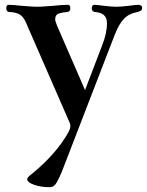

<svg xmlns="http://www.w3.org/2000/svg" viewBox="-20 -489 612 797"><path d="M6 -455Q6 -469 16 -469Q24 -469 38.5 -468Q53 -467 68 -465Q85 -464 103 -462.5Q121 -461 135 -461Q149 -461 167 -462.5Q185 -464 202 -465Q217 -467 234.5 -468Q252 -469 262 -469Q272 -469 272 -455Q272 -440 258 -439Q240 -438 224.5 -433Q209 -428 209 -408Q209 -403 212.5 -394.5Q216 -386 217 -382L333 -115L403 -298Q414 -326 419 -348.5Q424 -371 424 -393Q424 -436 375 -439Q361 -440 361 -455Q361 -469 372 -469Q377 -469 386.5 -468Q396 -467 411 -465Q428 -463 440.5 -462Q453 -461 463 -461Q473 -461 485.5 -462Q498 -463 515 -465Q530 -467 539.5 -468Q549 -469 554 -469Q559 -469 564.5 -466.5Q570 -464 570 -455Q570 -448 564 -444.5Q558 -441 550 -439Q516 -433 495 -411.5Q474 -390 456 -344L237 223Q228 245 216.5 266.5Q205 288 187 288Q150 288 121.5 278Q93 268 93 255Q93 250 100 243Q107 236 117 229Q163 191 201 148Q239 105 265 58Q272 44 272 35Q272 32 271.5 28Q271 24 269 20L87 -397Q77 -420 61.5 -429Q46 -438 20 -439Q6 -439 6 -455Z"/></svg>

Font: Monomakh
Style: Regular
Weight: 400
Version: Version 1.200; ttfautohint (v1.8.4.7-5d5b)